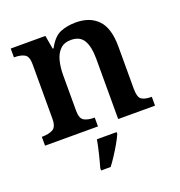

<svg xmlns="http://www.w3.org/2000/svg" viewBox="-137 -663 934 999"><g transform="rotate(-20 329.5 -163.5)"><path d="M23 0V-49H27Q61 -49 84 -61Q107 -73 107 -119V-421Q107 -464 86 -475.5Q65 -487 32 -487H28V-536H220L233 -461H238Q268 -517 306 -532.5Q344 -548 392 -548Q470 -548 514 -502Q558 -456 558 -354V-120Q558 -73 576 -61Q594 -49 628 -49H632V0H428V-335Q428 -400 407.5 -435.5Q387 -471 337 -471Q299 -471 277 -449Q255 -427 246 -391Q237 -355 237 -313V-115Q237 -72 258 -60.5Q279 -49 312 -49H316V0ZM253 208Q262 177 272 136Q282 95 288 61H397V71Q388 92 372.5 119Q357 146 339.5 173Q322 200 306 221H253Z"/></g></svg>

Font: Noto Serif Toto SemiBold
Style: Regular
Weight: 600
Designer: Monotype Design Team
Foundry: Monotype Imaging Inc.
Version: Version 2.001; ttfautohint (v1.8.4.7-5d5b)